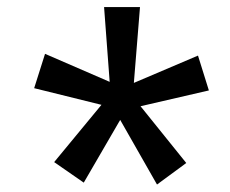

<svg xmlns="http://www.w3.org/2000/svg" viewBox="-20 -607 640 535"><path d="M262.7 -314.9 75.2 -361.3 105.5 -457 285.6 -378.9 270 -587.4H370.1L353 -376L531.7 -452.1L562 -355L371.6 -311L499 -152.8L417.5 -92.8L314.9 -272.9L213.4 -98.1L130.9 -155.3Z"/></svg>

Font: TypoPRO Roboto Mono
Style: Regular
Weight: 500
Designer: Google
Version: Version 2.000986; 2015; ttfautohint (v1.3)